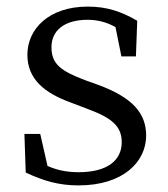

<svg xmlns="http://www.w3.org/2000/svg" viewBox="-20 -548 510 582"><path d="M238 -305C164 -333 136 -354 136 -405C136 -454 173 -488 246 -488C275 -488 303 -481 330 -466L348 -377H392L396 -485C348 -513 304 -528 246 -528C128 -528 63 -460 63 -382C63 -308 115 -266 195 -237L245 -218C318 -191 349 -166 349 -117C349 -63 307 -26 218 -26C181 -26 151 -33 124 -45L102 -142H54L58 -25C111 0 158 14 218 14C354 14 423 -58 423 -137C423 -204 383 -252 277 -291Z"/></svg>

Font: Shippori Mincho
Style: Regular
Weight: 400
Designer: Bonji Tadano  Ryoko NISHIZUKA  (kana & ideographs); Frank Grießhammer (Latin, Greek & Cyrillic); Wenlong ZHANG  (bopomof
Foundry: Adobe Systems Incorporated
Version: Version 1.003;PS 1.001;hotconv 16.6.54;makeotf.lib2.5.65590